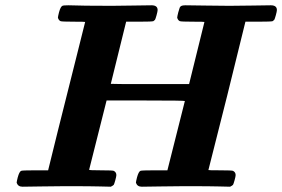

<svg xmlns="http://www.w3.org/2000/svg" viewBox="-20 -706 1067 726"><path d="M162 -62Q163 -68 198 -208Q233 -348 267.5 -485Q302 -622 302 -623Q302 -624 258 -624Q214 -624 209 -626Q202 -629 199 -639Q199 -643 203 -659Q209 -681 216 -684Q220 -686 239 -686Q290 -684 403 -684Q432 -684 481 -685Q530 -686 553 -686Q576 -686 576 -668Q576 -663 572 -648.5Q568 -634 566 -631Q562 -627 560 -626Q555 -624 506 -624H457L399 -389Q399 -388 547 -388H695L753 -623Q753 -624 709 -624Q665 -624 660 -626Q653 -629 650 -639Q650 -643 654 -659Q658 -673 659.5 -677Q661 -681 665.5 -683.5Q670 -686 681 -686Q702 -686 755 -685Q808 -684 847 -684Q885 -684 935 -685Q985 -686 1004 -686Q1027 -686 1027 -668Q1027 -663 1023 -648.5Q1019 -634 1017 -631Q1013 -627 1011 -626Q1006 -624 957 -624H908L839 -344Q768 -64 768 -63Q768 -62 812 -62Q857 -62 861 -60Q871 -55 871 -44Q871 -39 867 -24.5Q863 -10 861 -7Q858 -4 850 0L808 -1Q782 -2 675 -2Q636 -2 586 -1Q536 0 516 0Q499 0 494 -15Q494 -19 498 -35Q504 -57 511 -60Q515 -62 564 -62H613L614 -66L679 -324Q679 -326 531 -326H383L382 -322L317 -64Q317 -62 361 -62Q406 -62 410 -60Q420 -55 420 -44Q420 -39 416 -24.5Q412 -10 410 -7Q407 -4 399 0L357 -1Q331 -2 224 -2Q185 -2 135 -1Q85 0 65 0Q48 0 43 -15Q43 -19 47 -35Q53 -57 60 -60Q64 -62 113 -62Z"/></svg>

Font: MathJax_Math
Style: Bold Italic
Weight: 700
Version: Version 1.1